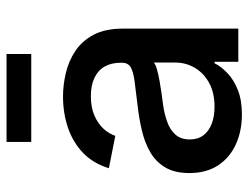

<svg xmlns="http://www.w3.org/2000/svg" viewBox="-108 -656 774 599"><g transform="rotate(-90 279.5 -356.0)"><path d="M222.7 11.2Q170.9 11.2 129.4 -7.6Q87.9 -26.4 63.7 -63Q39.6 -99.6 39.6 -152.8Q39.6 -198.7 57.4 -228.3Q75.2 -257.8 105 -274.9Q134.8 -292 172.1 -300.8Q209.5 -309.6 248.5 -314Q296.9 -319.8 326.4 -323.7Q356 -327.6 369.9 -335.9Q383.8 -344.2 383.8 -363.3V-366.2Q383.8 -396 372.1 -416.7Q360.4 -437.5 336.9 -448.7Q313.5 -460 279.3 -460Q244.6 -460 219.2 -449Q193.8 -438 178 -420.7Q162.1 -403.3 155.8 -383.8L54.7 -403.8Q69.8 -453.1 102.8 -484.6Q135.7 -516.1 181.2 -531.5Q226.6 -546.9 278.3 -546.9Q314.5 -546.9 351.8 -538.1Q389.2 -529.3 420.7 -508.3Q452.1 -487.3 471.2 -451.2Q490.2 -415 490.2 -360.4V0H386.7V-74.2H382.3Q371.6 -53.2 351.1 -33.7Q330.6 -14.2 298.8 -1.5Q267.1 11.2 222.7 11.2ZM246.1 -74.2Q290.5 -74.2 321.3 -91.3Q352.1 -108.4 368.2 -136.2Q384.3 -164.1 384.3 -195.8V-263.7Q378.9 -258.3 363.3 -253.9Q347.7 -249.5 327.6 -245.8Q307.6 -242.2 288.1 -239.5Q268.6 -236.8 253.9 -234.9Q224.6 -231 199.5 -221.9Q174.3 -212.9 159.4 -196Q144.5 -179.2 144.5 -151.4Q144.5 -126 157.5 -108.9Q170.4 -91.8 193.4 -83Q216.3 -74.2 246.1 -74.2ZM411.1 -723.1V-646H136.7V-723.1Z"/></g></svg>

Font: Inter 18pt Medium
Style: Regular
Weight: 500
Designer: Rasmus Andersson
Foundry: rsms
Version: Version 4.001;git-66647c0bb